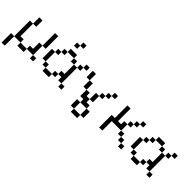

<svg xmlns="http://www.w3.org/2000/svg" viewBox="148 -2006 3320 3320"><g transform="rotate(45 1807.5 -346.0)"><path d="M0 153.8V-76.9H76.9V153.8ZM230.8 0V-76.9H384.6V0ZM538.5 0V-76.9H615.4V0ZM384.6 -76.9V-153.8H461.5V-307.7H538.5V-76.9ZM76.9 -76.9V-461.5H153.8V-153.8H230.8V-76.9ZM153.8 -461.5V-615.4H230.8V-461.5ZM538.5 -307.7V-615.4H615.4V-307.7Z M1000 -769.2V-692.3H923.1V-769.2ZM1000 -846.2H1076.9V-769.2H1000ZM1307.7 -615.4H1384.6V-538.5H1307.7ZM1230.8 -76.9H1307.7V0H1230.8ZM1230.8 -538.5H1307.7V-461.5H1230.8ZM846.2 0V-76.9H1000V0ZM769.2 -76.9V-153.8H846.2V-76.9ZM1000 -76.9V-153.8H1076.9V-76.9ZM1076.9 -153.8V-230.8H1153.8V-153.8ZM692.3 -153.8V-384.6H769.2V-153.8ZM769.2 -384.6V-461.5H846.2V-384.6ZM1153.8 -76.9V-461.5H1230.8V-76.9ZM846.2 -461.5V-538.5H923.1V-461.5ZM1076.9 -461.5V-538.5H1153.8V-461.5ZM923.1 -538.5V-615.4H1076.9V-538.5Z M1461.5 -461.5V-615.4H1538.5V-461.5ZM2000 -538.5V-615.4H2076.9V-538.5ZM2000 -538.5V-461.5H1923.1V-538.5ZM1538.5 -461.5H1615.4V-307.7H1538.5ZM1923.1 -461.5V-384.6H1846.2V-461.5ZM1615.4 -307.7H1692.3V-230.8H1769.2V-384.6H1846.2V-230.8H1769.2V-153.8H1846.2V-76.9H1692.3V-153.8H1615.4ZM1846.2 -76.9H1923.1V76.9H1846.2ZM1846.2 76.9V153.8H1692.3V76.9ZM1692.3 76.9H1615.4V-76.9H1692.3Z M2230.8 0V-307.7H2307.7V-615.4H2384.6V-307.7H2461.5V-384.6H2538.5V-461.5H2615.4V-538.5H2692.3V-615.4H2769.2V-538.5H2692.3V-461.5H2615.4V-384.6H2538.5V-230.8H2307.7V0ZM2538.5 -230.8H2615.4V-153.8H2538.5ZM2615.4 -153.8H2692.3V-76.9H2615.4ZM2692.3 -76.9H2769.2V0H2692.3Z M3461.5 -615.4H3538.5V-538.5H3461.5ZM3384.6 -76.9H3461.5V0H3384.6ZM3384.6 -538.5H3461.5V-461.5H3384.6ZM3000 0V-76.9H3153.8V0ZM2923.1 -76.9V-153.8H3000V-76.9ZM3153.8 -76.9V-153.8H3230.8V-76.9ZM3230.8 -153.8V-230.8H3307.7V-153.8ZM2846.2 -153.8V-384.6H2923.1V-153.8ZM2923.1 -384.6V-461.5H3000V-384.6ZM3307.7 -76.9V-461.5H3384.6V-76.9ZM3000 -461.5V-538.5H3076.9V-461.5ZM3230.8 -461.5V-538.5H3307.7V-461.5ZM3076.9 -538.5V-615.4H3230.8V-538.5Z"/></g></svg>

Font: Mintsoda - Lime Green 13x16
Style: Regular
Weight: 400
Designer: Mintsoda-15
Version: Version 1.0